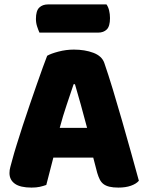

<svg xmlns="http://www.w3.org/2000/svg" viewBox="-20 -841 667 871"><path d="M194 -588Q211 -598 245.5 -607Q280 -616 315 -616Q365 -616 403.5 -601.5Q442 -587 453 -556Q471 -504 492 -435Q513 -366 534 -292.5Q555 -219 575 -147.5Q595 -76 610 -21Q598 -7 574 1.5Q550 10 517 10Q493 10 476.5 6Q460 2 449.5 -6Q439 -14 432.5 -27Q426 -40 421 -57L403 -126H222Q214 -96 206 -64Q198 -32 190 -2Q176 3 160.5 6.5Q145 10 123 10Q72 10 47.5 -7.5Q23 -25 23 -56Q23 -70 27 -84Q31 -98 36 -117Q43 -144 55.5 -184Q68 -224 83 -270.5Q98 -317 115 -366Q132 -415 147 -458.5Q162 -502 174.5 -536Q187 -570 194 -588ZM314 -459Q300 -417 282.5 -365.5Q265 -314 251 -261H375Q361 -315 346.5 -366.5Q332 -418 320 -459ZM159 -693Q154 -704 148.5 -720.5Q143 -737 143 -755Q143 -792 158 -806.5Q173 -821 198 -821H463Q471 -810 475 -793.5Q479 -777 479 -759Q479 -722 464.5 -707.5Q450 -693 425 -693Z"/></svg>

Font: Baloo Tamma
Style: Regular
Weight: 400
Designer: Divya Kowshik and Ek Type
Foundry: Ek Type
Version: Version 1.007;PS 1.000;hotconv 1.0.88;makeotf.lib2.5.647800